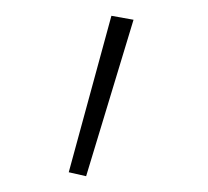

<svg xmlns="http://www.w3.org/2000/svg" viewBox="-20 -731 263 243"><path d="M67 -513 121 -711 149 -706 89 -508Z"/></svg>

Font: Ysabeau SC Extralight
Style: Regular
Weight: 200
Designer: Christian Thalmann (Catharsis Fonts)
Version: Version 0.003